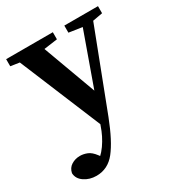

<svg xmlns="http://www.w3.org/2000/svg" viewBox="-161 -543 803 869"><g transform="rotate(-30 241.0 -109.0)"><path d="M91 222Q55 222 28 203.5Q1 185 0 156Q5 131 25 118.5Q45 106 70 106Q88 106 107 113.5Q126 121 144 145L172 182L137 198L110 182Q149 160 176.5 121Q204 82 220 34L261 -79L390 -440H446L270 19Q230 122 190.5 172Q151 222 91 222ZM233 54 28 -440H156L282 -97L288 -78ZM0 -403V-440H244V-403L150 -390H86ZM304 -403V-440H480V-403L408 -390H390Z"/></g></svg>

Font: Lisu Bosa ExtraBold
Style: Regular
Weight: 800
Designer: David Morse, Annie Olsen, Victor Gaultney, Frank Grießhammer (Latin)
Foundry: SIL International
Version: Version 2.000